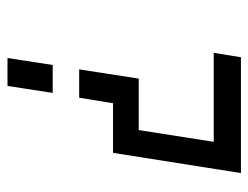

<svg xmlns="http://www.w3.org/2000/svg" viewBox="-95 -565 660 510"><g transform="rotate(-90 235.0 -310.0)"><path d="M337.9 0H30.3L84 -339.8H215.8L230.5 -429.7H305.7L281.2 -271.5H144.5L113.3 -72.3H349.6ZM317.4 -500 335.9 -620.1H261.7L243.2 -500Z"/></g></svg>

Font: Geo
Style: Oblique
Weight: 500
Italic angle: -11°
Version: Version 001.2